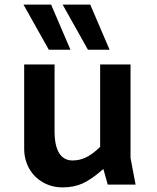

<svg xmlns="http://www.w3.org/2000/svg" viewBox="-20 -802 680 834"><path d="M448 0 429 -68Q378 -23 339.5 -5.5Q301 12 252 12Q205 12 166.5 -10Q128 -32 106.5 -70.5Q85 -109 85 -157V-522H217V-232Q217 -169 237 -137Q257 -105 295 -105Q327 -105 355 -119Q383 -133 415 -164V-522H547V-116L569 0ZM82 -782H202L286 -586H192ZM252 -782H372L456 -586H362Z"/></svg>

Font: AmikoBold
Style: Bold
Weight: 700
Designer: Pablo Impallari, Rodrigo Fuenzalida, Andres Torresi
Foundry: Impallari Type
Version: Version 1.000; ttfautohint (v1.3)